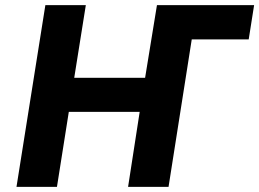

<svg xmlns="http://www.w3.org/2000/svg" viewBox="-20 -725 1006 745"><path d="M44 0 156 -705H313L268 -423H543L589 -705H966L945 -572H724L634 0H477L522 -291H247L201 0Z"/></svg>

Font: Nunito Sans 7pt SemiCondensed ExtraBold
Style: Italic
Weight: 800
Width: 4
Italic angle: -9°
Designer: Vernon Adams
Foundry: Vernon Adams
Version: Version 3.101;gftools[0.9.27]